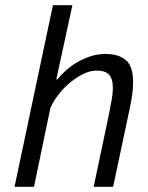

<svg xmlns="http://www.w3.org/2000/svg" viewBox="-20 -720 569 740"><path d="M341 0 401 -285Q407 -315 411 -338.5Q415 -362 415 -380Q415 -417 400 -432.5Q385 -448 353 -448Q327 -448 300 -434.5Q273 -421 248 -400Q223 -379 203.5 -353Q184 -327 174 -303L111 0H36L184 -700H259L197 -414H201Q214 -430 232.5 -447Q251 -464 275 -478.5Q299 -493 327 -502.5Q355 -512 388 -512Q437 -512 465 -488.5Q493 -465 493 -403Q493 -361 480 -302L416 0Z"/></svg>

Font: PT Sans
Style: Italic
Weight: 400
Italic angle: -12°
Designer: A.Korolkova, O.Umpeleva, V.Yefimov
Foundry: ParaType Ltd
Version: Version 2.003W OFL